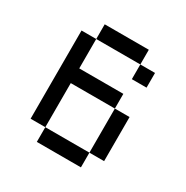

<svg xmlns="http://www.w3.org/2000/svg" viewBox="-123 -603 684 707"><g transform="rotate(30 219.0 -250.0)"><path d="M125 -500V-437.5H312.5V-500ZM312.5 -437.5V-375H375V-437.5ZM125 -437.5H62.5V-62.5H125V-250H312.5V-312.5H125ZM312.5 -250V-62.5H375V-250ZM312.5 -62.5H125V0H312.5Z"/></g></svg>

Font: Medodica
Style: Regular
Weight: 400
Version: Version 001.000